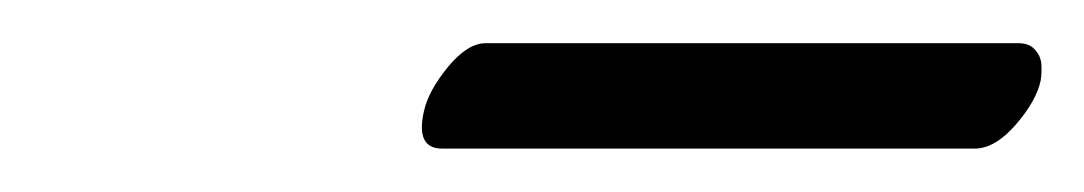

<svg xmlns="http://www.w3.org/2000/svg" viewBox="-20 -593 497 88"><path d="M426.8 -524.9H182.6Q170.4 -524.9 174.3 -542Q176.3 -551.3 185.3 -562.3Q194.3 -573.2 202.6 -573.2H446.8Q451.7 -573.2 454.3 -570.3Q457 -567.4 457.3 -563.5Q457.5 -559.6 457 -556.2Q455.1 -546.9 445.6 -535.9Q436 -524.9 426.8 -524.9Z"/></svg>

Font: Linux Libertine Slanted
Style: Semibold Slanted
Weight: 600
Designer: Philipp H. Poll
Foundry: Philipp H. Poll
Version: Version 5.1.1